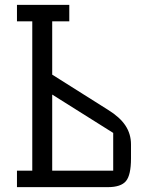

<svg xmlns="http://www.w3.org/2000/svg" viewBox="-20 -770 589 790"><path d="M49.8 0V-67.9H112.8V-682.1H49.8V-750H265.1V-682.1H194.8V-462.9L424.8 -317.9Q473.1 -288.1 496.1 -253.4Q519 -218.8 519 -175.8V-118.2Q519 -49.8 498.3 -24.9Q477.5 0 423.8 0ZM194.8 -67.9H445.8V-223.1L194.8 -380.9Z"/></svg>

Font: Kelly Slab
Style: Regular
Weight: 400
Designer: Denis Masharov
Foundry: Denis Masharov
Version: Version 1.001